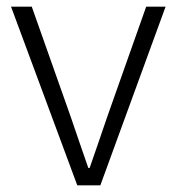

<svg xmlns="http://www.w3.org/2000/svg" viewBox="-20 -554 529 574"><path d="M211 0 13 -534H75L191 -206Q204 -168 217.5 -128.5Q231 -89 244 -52H248Q261 -89 274.5 -128.5Q288 -168 301 -206L417 -534H475L280 0Z"/></svg>

Font: Noto Sans TC Thin Light
Style: Regular
Weight: 300
Version: Version 2.004-H2;hotconv 1.0.118;makeotfexe 2.5.65603